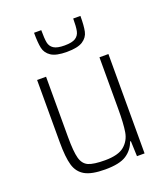

<svg xmlns="http://www.w3.org/2000/svg" viewBox="-136 -824 804 926"><g transform="rotate(-20 266.5 -360.5)"><path d="M83 -190V-510H129V-201Q129 -125 138.5 -91Q148 -57 174.5 -45.5Q201 -34 259 -34Q327 -34 358 -60Q389 -86 396 -127.5Q403 -169 403 -246V-510H449V0H410L407 -78H403Q389 -38 354 -15Q319 8 245 8Q176 8 141.5 -11.5Q107 -31 95 -72Q83 -113 83 -190ZM147 -729H184Q184 -686 188 -665Q192 -644 209.5 -632.5Q227 -621 265 -621Q304 -621 321.5 -632.5Q339 -644 343.5 -665.5Q348 -687 348 -729H385Q385 -678 379 -650Q373 -622 347 -605Q321 -588 265 -588Q210 -588 184.5 -605Q159 -622 153 -650Q147 -678 147 -729Z"/></g></svg>

Font: Saira Semi Condensed ExtraLight
Style: Regular
Weight: 200
Width: 4
Designer: Hector Gatti with collaboration of the Omnibus-Type team
Foundry: Omnibus-Type
Version: Version 1.001; ttfautohint (v1.8)